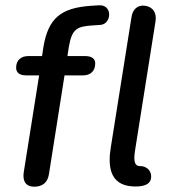

<svg xmlns="http://www.w3.org/2000/svg" viewBox="-20 -699 641 726"><path d="M109 7C141 7 160 -9 165 -40L224 -414H294C322 -414 340 -430 340 -459C340 -477 327 -487 302 -487H235L240 -520C252 -591 271 -599 332 -603L361 -605C402 -609 407 -682 354 -679L323 -677C210 -669 162 -630 144 -520L139 -487H87C59 -487 41 -471 41 -443C41 -424 54 -414 79 -414H128L70 -49C64 -13 79 7 109 7ZM551 -24C555 -47 541 -71 508 -71C489 -71 485 -91 490 -126L568 -618C573 -649 560 -672 530 -677C500 -682 481 -663 477 -633L399 -142C389 -80 389 2 484 6C494 6 545 10 551 -24Z"/></svg>

Font: SN Pro Medium
Style: Italic
Weight: 400
Italic angle: -9°
Designer: Tobias Whetton
Foundry: Supernotes
Version: Version 1.001;Glyphs 3.2 (3249)